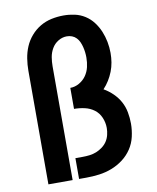

<svg xmlns="http://www.w3.org/2000/svg" viewBox="-84 -817 719 882"><g transform="rotate(-10 275.0 -376.0)"><path d="M70 0V-530Q70 -558 74.5 -586.5Q79 -615 90 -641Q101 -667 120 -689Q139 -711 163.5 -725.5Q188 -740 216 -746Q244 -752 273 -752Q299 -752 324.5 -746.5Q350 -741 372 -727Q394 -713 410 -692Q426 -671 436 -647Q446 -623 451 -597Q456 -571 456 -545Q456 -523 452.5 -501.5Q449 -480 441 -459.5Q433 -439 421.5 -420.5Q410 -402 395 -386Q418 -373 437.5 -354Q457 -335 469.5 -312Q482 -289 487 -262.5Q492 -236 492 -209Q492 -179 485 -148.5Q478 -118 461 -92.5Q444 -67 419.5 -48.5Q395 -30 366.5 -19Q338 -8 307.5 -4Q277 0 246 0H213V-97H246Q263 -97 279.5 -99Q296 -101 311 -107Q326 -113 339.5 -123Q353 -133 362 -146.5Q371 -160 375 -176.5Q379 -193 379 -209Q379 -234 369 -257.5Q359 -281 339.5 -295.5Q320 -310 295.5 -315.5Q271 -321 246 -321V-419Q268 -419 288 -430.5Q308 -442 320.5 -460Q333 -478 338 -499.5Q343 -521 343 -544Q343 -556 341.5 -568.5Q340 -581 337 -593Q334 -605 329 -616.5Q324 -628 315.5 -637Q307 -646 295.5 -650.5Q284 -655 271 -655Q250 -655 231 -643.5Q212 -632 201 -613Q190 -594 186.5 -573Q183 -552 183 -530V0Z"/></g></svg>

Font: Lode Term
Style: Bold
Weight: 700
Monospace: yes
Designer: Belleve Invis
Foundry: Belleve Invis
Version: Version 29.2.0